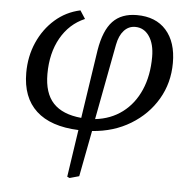

<svg xmlns="http://www.w3.org/2000/svg" viewBox="-53 -586 880 870"><g transform="rotate(5 386.5 -151.0)"><path d="M295 230 284 225 316 10Q189 5 123.5 -55.5Q58 -116 58 -228Q58 -303 86 -366.5Q114 -430 163.5 -473.5Q213 -517 278 -531L302 -494Q232 -464 193 -395Q154 -326 154 -231Q154 -144 196 -99Q238 -54 324 -46L371 -358Q386 -449 425.5 -490.5Q465 -532 535 -532Q621 -532 668.5 -478.5Q716 -425 716 -330Q716 -239 672.5 -165Q629 -91 552.5 -44.5Q476 2 378 9L338 218ZM387 -46Q458 -54 510.5 -93.5Q563 -133 591.5 -198.5Q620 -264 620 -349Q620 -408 596 -443Q572 -478 532 -478Q502 -478 481 -455Q460 -432 452 -390Z"/></g></svg>

Font: Literata 7pt
Style: Italic
Weight: 400
Italic angle: -2°
Designer: Latin by Veronika Burian and Jose Scaglione. Greek by Irene Vlachou. Cyrillic by Vera Evstafieva
Foundry: TypeTogether
Version: Version 3.002